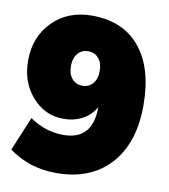

<svg xmlns="http://www.w3.org/2000/svg" viewBox="-82 -787 764 868"><g transform="rotate(10 300.0 -352.5)"><path d="M233.9 12.2Q109.9 12.2 16.1 -57.1L81.1 -212.9Q152.8 -163.1 235.8 -163.1Q370.1 -163.1 370.1 -314Q348.6 -275.9 310.3 -255.4Q272 -234.9 223.1 -234.9Q138.2 -234.9 79.6 -301.3Q21 -367.7 21 -466.8Q21 -576.7 91.1 -646.7Q161.1 -716.8 271 -716.8Q414.1 -716.8 491.9 -622.6Q569.8 -528.3 569.8 -356Q569.8 -183.6 480.5 -85.7Q391.1 12.2 233.9 12.2ZM282.2 -397Q312 -397 330.1 -418.5Q348.1 -439.9 348.1 -476.1Q348.1 -512.2 330.1 -533.7Q312 -555.2 282.2 -555.2Q252 -555.2 233.9 -533.4Q215.8 -511.7 215.8 -476.1Q215.8 -440.4 233.9 -418.7Q252 -397 282.2 -397Z"/></g></svg>

Font: Mulish ExtraBlack
Style: Regular
Weight: 1000
Designer: Vernon Adams
Foundry: Vernon Adams
Version: Version 3.603; ttfautohint (v1.8.3)